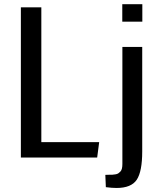

<svg xmlns="http://www.w3.org/2000/svg" viewBox="-20 -763 792 930"><path d="M81.1 0ZM450.7 0H81.1V-727.5H180.2V-74.7H460.4ZM668.9 -535.6V-29.8Q668.9 67.9 642.3 107.7Q615.7 147.5 544.4 147.5Q522.9 147.5 492.7 143.6L490.2 84Q496.1 83.5 507.1 83.5Q518.1 83.5 524.2 83.3Q530.3 83 539.1 81.5Q547.9 80.1 553 76.7Q558.1 73.2 563.2 67.9Q568.4 62.5 570.6 53.2Q572.8 43.9 572.8 31.2V-535.6ZM669.4 -742.7V-658.2H572.3V-742.7Z"/></svg>

Font: Coda
Style: Regular
Weight: 400
Designer: vernon adams
Foundry: vernon adams
Version: Version 2.000; ttfautohint (v0.8) -r 50 -G 200 -x